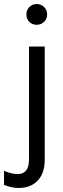

<svg xmlns="http://www.w3.org/2000/svg" viewBox="-66 -738 314 953"><path d="M153 -703Q168 -688 168 -666Q168 -644 153 -629.5Q138 -615 116 -615Q94 -615 79.5 -629.5Q65 -644 65 -666Q65 -688 79.5 -703Q94 -718 116 -718Q138 -718 153 -703ZM156 55Q156 121 121.5 158Q87 195 26 195Q-7 195 -46 180V110Q-8 126 22 126Q78 126 78 53V-507H156Z"/></svg>

Font: Hind Madurai
Style: Regular
Weight: 400
Designer: Jyotish Sonowal
Foundry: Indian Type Foundry
Version: Version 0.702;PS 1.0;hotconv 1.0.81;makeotf.lib2.5.63406